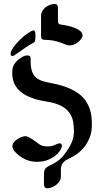

<svg xmlns="http://www.w3.org/2000/svg" viewBox="-20 -826 533 998"><path d="M296.4 56.6V92.3Q296.4 105.5 289.3 116.5Q282.2 127.4 271.5 135.5Q260.7 143.6 248.3 148.2Q235.8 152.8 225.6 152.8Q208.5 152.8 208.5 131.8V80.1Q208.5 62.5 213.6 53.7Q218.8 44.9 231 38.1L254.4 26.4Q292.5 7.3 315.4 -24.4Q328.6 -42 337.9 -57.4Q347.2 -72.8 353 -86.7Q358.9 -100.6 361.6 -114.5Q364.3 -128.4 364.3 -143.1Q364.3 -169.4 359.9 -194.3Q355.5 -219.2 340.8 -239.7Q326.2 -260.3 298.3 -275.4Q270.5 -290.5 223.6 -297.9Q182.6 -304.2 153.3 -314.2Q124 -324.2 104 -336.9Q84 -349.6 72 -364Q60.1 -378.4 53.7 -393.3Q47.4 -408.2 45.4 -422.6Q43.5 -437 43.5 -449.7Q43.5 -470.7 51 -486.6Q58.6 -502.4 78.1 -518.1Q103.5 -538.1 121.6 -538.1Q130.4 -538.1 134.8 -534.4Q139.2 -530.8 139.2 -519V-510.3Q139.2 -475.1 146.7 -454.3Q154.3 -433.6 168.9 -421.6Q183.6 -409.7 205.3 -403.6Q227.1 -397.5 255.4 -392.1Q301.8 -382.8 335 -368.9Q368.2 -355 390.6 -337.9Q413.1 -320.8 426.3 -300.8Q439.5 -280.8 446.5 -259.8Q453.6 -238.8 455.6 -217.5Q457.5 -196.3 457.5 -175.8Q457.5 -139.6 446.3 -111.3Q435.1 -83 418 -61.8Q400.9 -40.5 380.6 -26.1Q360.4 -11.7 342.3 -3.9Q334 0 325.9 4.6Q317.9 9.3 311.3 16.4Q304.7 23.4 300.5 33.2Q296.4 43 296.4 56.6ZM296.9 -698.2Q316.4 -695.8 336.4 -690.9Q356.4 -686 372.6 -679.2Q388.7 -672.4 398.9 -663.1Q409.2 -653.8 409.2 -642.1Q409.2 -633.8 402.6 -624.5Q396 -615.2 386.2 -607.4Q376.5 -599.6 365 -594.7Q353.5 -589.8 343.3 -589.8Q337.9 -589.8 331.8 -591.1Q325.7 -592.3 321.3 -594.2L296.4 -604Q275.9 -611.8 254.2 -615.5Q232.4 -619.1 210.4 -619.1Q201.7 -619.1 197.5 -623.8Q193.4 -628.4 193.4 -640.1V-744.6Q193.4 -758.3 200.4 -769.5Q207.5 -780.8 218 -788.8Q228.5 -796.9 241 -801.3Q253.4 -805.7 264.2 -805.7Q281.2 -805.7 281.2 -784.7V-719.2Q281.2 -707.5 284.7 -703.4Q288.1 -699.2 296.9 -698.2ZM171.4 15.1Q109.9 15.1 61.5 -33.2Q44.4 -50.3 44.4 -64.9Q44.4 -77.1 52.5 -86.9Q60.5 -96.7 71.5 -103.5Q82.5 -110.4 94 -114.3Q105.5 -118.2 112.3 -118.2Q120.6 -118.2 132.3 -111.6Q144 -105 155.8 -96.9Q167.5 -88.9 177.5 -81.1Q187.5 -73.2 192.9 -71.3Q207.5 -64.9 226.6 -64.9Q249.5 -64.9 266.1 -73Q282.7 -81.1 289.6 -81.1Q301.8 -81.1 301.8 -65.9Q301.8 -59.1 293.7 -45.7Q285.6 -32.2 269.5 -18.6Q253.4 -4.9 229 5.1Q204.6 15.1 171.4 15.1ZM130.9 -657.2Q146.5 -668 154.8 -668Q164.1 -668 164.1 -642.1Q164.1 -631.8 163.8 -625.2Q163.6 -618.7 162.4 -614.3Q161.1 -609.9 158.9 -607.4Q156.7 -605 152.8 -603Q144.5 -599.1 134 -592.8Q123.5 -586.4 101.1 -570.8Q78.6 -555.2 69.6 -548.8Q60.5 -542.5 54.2 -538.3Q47.9 -534.2 46.4 -534.2Q35.2 -534.2 35.2 -545.9Q35.2 -555.2 42 -567.4Q48.8 -579.6 58.3 -591.6Q67.9 -603.5 84 -619.4Q100.1 -635.3 109.6 -642.3Q119.1 -649.4 130.9 -657.2Z"/></svg>

Font: SirinStencil
Style: Regular
Weight: 400
Designer: Olga Karpushina (okarpush@gmail.com)
Foundry: Cyreal (www.cyreal.org)
Version: Version 1.002